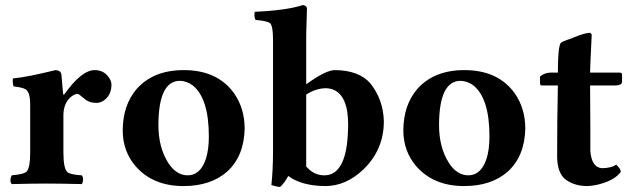

<svg xmlns="http://www.w3.org/2000/svg" viewBox="-20 -718 2469 751"><path d="M228 -268.1V-122.1Q228 -57.1 244.6 -43.9Q257.3 -34.7 299.8 -32.2Q308.1 -23.9 303.2 -4.4Q301.8 0 299.8 2Q213.4 0 163.1 0Q109.9 0 26.9 2H25.9Q17.6 -6.3 22.9 -25.4Q24.4 -29.8 25.9 -32.2Q74.2 -36.1 85 -47.9Q98.1 -64 98.1 -122.1V-309.1Q98.1 -357.4 80.1 -368.7Q66.4 -376.5 33.2 -379.9Q27.8 -397.5 30.8 -411.1Q89.8 -417 196.8 -443.8Q217.3 -442.9 220.2 -426.8Q220.2 -425.8 227.1 -348.1H231Q298.3 -443.4 350.1 -443.8Q388.2 -443.8 408.2 -411.6Q415.5 -398.9 416 -388.2Q416 -343.3 382.8 -322.8Q370.6 -315.9 358.4 -315.4Q326.7 -315.9 310.1 -332Q288.6 -350.1 283.7 -351.1Q268.6 -350.1 252 -334Q228.5 -309.6 228 -268.1Z M682.6 -401.9Q600.1 -400.4 599.6 -229Q599.6 -142.1 637.7 -81.5Q668.9 -32.7 713.9 -32.2Q763.7 -32.2 785.2 -96.2Q796.9 -132.3 796.9 -184.1Q796.9 -334 733.4 -384.3Q710 -401.4 682.6 -401.9ZM460 -207Q460.4 -307.1 514.6 -370.1Q580.1 -443.8 698.7 -443.8Q831.1 -443.8 896 -352.5Q936.5 -294.4 937 -215.8Q935.1 -107.9 868.7 -46.9Q804.2 9.8 697.8 9.8Q579.1 9.8 511.2 -66.9Q460.4 -125.5 460 -207Z M1047.9 -127V-564.9Q1047.9 -616.7 1036.1 -627.4Q1024.9 -636.2 979.5 -640.1Q972.7 -654.3 976.6 -671.9Q1100.1 -677.2 1164.6 -698.2Q1179.2 -696.8 1180.7 -685.1Q1180.7 -683.1 1177.7 -583V-388.2Q1254.9 -444.3 1290.5 -443.8Q1382.8 -442.9 1427.7 -393.1Q1479.5 -328.6 1481.4 -243.2Q1481.4 -132.8 1401.4 -55.2Q1333.5 9.3 1253.4 9.8Q1159.7 9.3 1107.4 -29.8Q1093.3 -2.4 1075.7 13.2Q1062 12.7 1041.5 5.9Q1047.9 -52.7 1047.9 -127ZM1177.7 -348.1V-66.9Q1207.5 -32.2 1248.5 -32.2Q1335.9 -32.2 1341.3 -209.5Q1341.8 -220.2 1341.8 -230Q1341.8 -346.7 1280.3 -368.7Q1268.1 -372.6 1255.9 -373Q1215.3 -372.6 1177.7 -348.1Z M1780.3 -401.9Q1697.8 -400.4 1697.3 -229Q1697.3 -142.1 1735.4 -81.5Q1766.6 -32.7 1811.5 -32.2Q1861.3 -32.2 1882.8 -96.2Q1894.5 -132.3 1894.5 -184.1Q1894.5 -334 1831.1 -384.3Q1807.6 -401.4 1780.3 -401.9ZM1557.6 -207Q1558.1 -307.1 1612.3 -370.1Q1677.7 -443.8 1796.4 -443.8Q1928.7 -443.8 1993.7 -352.5Q2034.2 -294.4 2034.7 -215.8Q2032.7 -107.9 1966.3 -46.9Q1901.9 9.8 1795.4 9.8Q1676.8 9.8 1608.9 -66.9Q1558.1 -125.5 1557.6 -207Z M2134.3 -434.1H2162.1Q2162.1 -534.7 2173.3 -549.8Q2177.2 -555.2 2216.8 -568.4Q2222.7 -570.3 2226.1 -572.3Q2265.1 -588.4 2286.6 -589.8Q2293.5 -587.9 2294.4 -581.1Q2294.4 -579.1 2289.1 -467.8L2288.1 -434.1H2405.3Q2412.1 -432.6 2413.1 -428.2V-397Q2411.6 -384.8 2389.2 -383.8H2288.1Q2288.1 -325.2 2289.1 -213.9Q2289.6 -147.5 2289.1 -127Q2293.9 -64.5 2333.5 -60.1Q2372.1 -60.5 2390.1 -74.2Q2407.7 -58.1 2408.2 -45.9Q2384.8 -12.7 2321.3 3.4Q2295.4 9.8 2272.5 9.8Q2222.2 8.3 2189.5 -18.1Q2159.7 -44.4 2159.2 -105Q2159.2 -252.9 2162.1 -383.8H2097.2Q2092.8 -385.7 2092.3 -390.1V-418.9Q2109.9 -433.6 2134.3 -434.1Z"/></svg>

Font: Linux Libertine O
Style: Bold
Weight: 700
Designer: Philipp H. Poll
Foundry: Philipp H. Poll
Version: Version 5.0.0